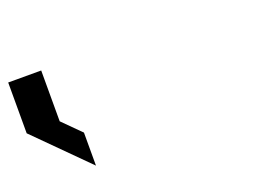

<svg xmlns="http://www.w3.org/2000/svg" viewBox="-62 -797 792 592"><g transform="rotate(-20 333.5 -500.5)"><path d="M108.3 -500 166.7 -441.7V-333.3L0 -500V-666.7H108.3Z"/></g></svg>

Font: 0xA000-Squareish-Mono
Style: Squareish-Mono-Bold
Weight: 700
Version: Version 0.1